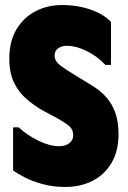

<svg xmlns="http://www.w3.org/2000/svg" viewBox="-20 -731 508 763"><path d="M451 -198Q451 -131 423.5 -84Q396 -37 348 -12.5Q300 12 239 12Q191 12 149 0.5Q107 -11 76.5 -27Q46 -43 32 -54V-225H54Q86 -195 131.5 -172.5Q177 -150 214 -150Q232 -150 244.5 -155.5Q257 -161 264 -171Q271 -181 271 -193Q271 -216 255.5 -229.5Q240 -243 206 -262L148 -293Q117 -311 86.5 -336.5Q56 -362 36.5 -401Q17 -440 17 -498Q17 -567 45.5 -614.5Q74 -662 121.5 -686.5Q169 -711 227 -711Q268 -711 304 -703Q340 -695 370 -680.5Q400 -666 421 -644V-473H399Q366 -508 324 -528.5Q282 -549 246 -549Q225 -549 211 -539Q197 -529 197 -510Q197 -488 219.5 -471Q242 -454 282 -430L344 -392Q378 -372 402 -345Q426 -318 438.5 -282Q451 -246 451 -198Z"/></svg>

Font: Phudu Light ExtraBold
Style: Regular
Weight: 800
Version: Version 1.005;gftools[0.9.23]